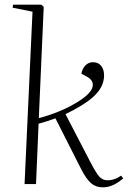

<svg xmlns="http://www.w3.org/2000/svg" viewBox="-20 -787 547 821"><path d="M119 -737 34 -754 36 -767H157L167 -758L146 -282Q190 -293 235.5 -312Q281 -331 318 -355Q368 -387 375.5 -414.5Q383 -442 352 -459L328 -472Q332 -494 345.5 -507.5Q359 -521 377 -521Q400 -521 412.5 -505.5Q425 -490 425 -465Q425 -430 403 -399.5Q381 -369 336 -341Q314 -327 292.5 -315.5Q271 -304 260 -299L368 -91Q390 -49 404 -32.5Q418 -16 441 -16Q453 -16 467.5 -20.5Q482 -25 498 -36L507 -24Q496 -15 482.5 -6Q469 3 453 8.5Q437 14 419 14Q390 14 369.5 -3.5Q349 -21 327 -64L217 -281Q198 -274 180.5 -268.5Q163 -263 145 -258L134 0H85Z"/></svg>

Font: Literata 60pt ExtraLight
Style: Italic
Weight: 250
Italic angle: -2°
Designer: Latin by Veronika Burian and Jose Scaglione. Greek by Irene Vlachou. Cyrillic by Vera Evstafieva
Foundry: TypeTogether
Version: Version 3.103;gftools[0.9.29]